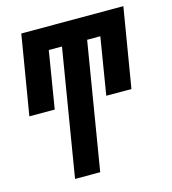

<svg xmlns="http://www.w3.org/2000/svg" viewBox="-109 -620 819 914"><g transform="rotate(-15 300.0 -162.5)"><path d="M148 205 251 -420H186L140 -139H15L80 -530H583L518 -139H394L440 -420H375L272 205Z"/></g></svg>

Font: Iosevka Slab XBdEx
Style: Italic
Weight: 800
Width: 7
Italic angle: -9°
Monospace: yes
Designer: Belleve Invis
Foundry: Belleve Invis
Version: Version 11.1.1; ttfautohint (v1.8.3)